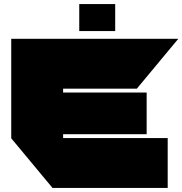

<svg xmlns="http://www.w3.org/2000/svg" viewBox="-20 -920 892 940"><path d="M237 0 35 -243V-244H801V0ZM35 -244V-730H289V-244ZM289 -263V-467H698V-263ZM289 -486V-730H852V-729L650 -486ZM368 -768V-900H544V-768Z"/></svg>

Font: Foldit Black
Style: Regular
Weight: 900
Version: Version 1.003